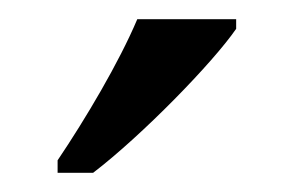

<svg xmlns="http://www.w3.org/2000/svg" viewBox="-20 -786 306 200"><path d="M40 -619V-606H77C128 -645 202 -721 226 -756V-766H123C104 -721 69 -662 40 -619Z"/></svg>

Font: Noto Serif Bengali SemiCondensed
Style: Regular
Weight: 400
Width: 4
Designer: Juan Bruce, Universal Thirst, Indian Type Foundry and the Monotype Design Team.
Foundry: Monotype Imaging Inc.
Version: Version 2.003